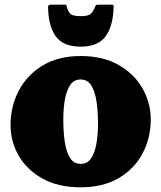

<svg xmlns="http://www.w3.org/2000/svg" viewBox="-20 -779 688 819"><path d="M25 -245Q25 -325 60 -392Q95 -459 161.8 -499.5Q228.5 -540 324 -540Q419.5 -540 486.2 -501.8Q553 -463.5 588 -401.8Q623 -340 623 -270Q623 -190 588 -124.2Q553 -58.5 486.2 -19.2Q419.5 20 324 20Q228.5 20 161.8 -17Q95 -54 60 -114.5Q25 -175 25 -245ZM250 -270Q250 -218 256.2 -174.8Q262.5 -131.5 278.5 -105.8Q294.5 -80 324 -80Q353.5 -80 369.5 -105Q385.5 -130 391.8 -169Q398 -208 398 -250Q398 -302 391.8 -345.2Q385.5 -388.5 369.5 -414.2Q353.5 -440 324 -440Q294.5 -440 278.5 -415Q262.5 -390 256.2 -351Q250 -312 250 -270ZM324 -580Q248.5 -580 217.2 -624.8Q186 -669.5 185 -749.5Q185 -759 196.5 -759H256Q264 -759 265 -751Q267.5 -736 277.5 -723Q287.5 -710 324 -710Q358.5 -710 368.8 -721.5Q379 -733 383.5 -744.5Q386 -751.5 387.8 -755.2Q389.5 -759 398.5 -759H454.5Q462.5 -759 463.8 -756.8Q465 -754.5 464.5 -747Q462.5 -668.5 430.5 -624.2Q398.5 -580 324 -580Z"/></svg>

Font: Besley* Fatface
Style: Regular
Weight: 900
Designer: Owen Earl
Foundry: indestructible type*
Version: Version 3.000; ttfautohint (v1.8.3)